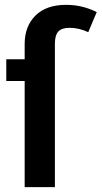

<svg xmlns="http://www.w3.org/2000/svg" viewBox="-20 -774 420 794"><path d="M254 -754Q320 -754 380 -724L345 -641Q306 -659 268 -659Q235 -659 221 -643.5Q207 -628 207 -593V0H82V-439H6V-529H82V-592Q82 -665 126.5 -709.5Q171 -754 254 -754Z"/></svg>

Font: Fira Sans Condensed Medium
Style: Regular
Weight: 500
Width: 3
Designer: Carrois Corporate & Edenspiekermann AG
Foundry: Carrois Corporate GbR & Edenspiekermann AG
Version: Version 4.203;PS 004.203;hotconv 1.0.88;makeotf.lib2.5.64775